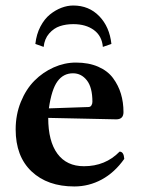

<svg xmlns="http://www.w3.org/2000/svg" viewBox="-20 -670 515 700"><path d="M158.2 -274.9 301.8 -279.8Q309.6 -279.8 313.2 -285.6Q316.9 -291.5 316.9 -298.8Q316.9 -351.6 296.6 -377.2Q276.4 -402.8 246.1 -402.8Q210.9 -402.8 189.5 -373.3Q168 -343.8 158.2 -274.9ZM416 -117.2Q431.2 -117.2 433.1 -90.8Q397.9 -41 351.1 -15.6Q304.2 9.8 251 9.8Q153.3 9.8 95.2 -44.9Q37.1 -99.6 37.1 -198.2Q37.1 -252 55.9 -298.3Q74.7 -344.7 105.5 -375.7Q136.2 -406.7 175.8 -424.3Q215.3 -441.9 256.8 -441.9Q303.2 -441.9 337.9 -426.8Q372.6 -411.6 392.1 -385.3Q411.6 -358.9 420.9 -327.9Q430.2 -296.9 430.2 -261.2Q430.2 -234.9 403.8 -234.9L155.8 -240.2Q155.8 -154.8 189.5 -109.4Q223.1 -64 286.1 -64Q364.3 -64 416 -117.2ZM386.2 -509.8 355 -499Q351.6 -539.1 322.3 -560.5Q293 -582 247.1 -582Q220.7 -582 198.5 -574.7Q176.3 -567.4 159.2 -547.9Q142.1 -528.3 139.2 -499L108.9 -509.8Q112.8 -545.4 127.4 -573.2Q142.1 -601.1 162.1 -617.2Q182.1 -633.3 203.9 -641.6Q225.6 -649.9 247.1 -649.9Q304.2 -649.9 341.8 -611.1Q379.4 -572.3 386.2 -509.8Z"/></svg>

Font: Common Serif SemiBold
Style: Regular
Weight: 600
Designer: Philipp H. Poll, Khaled Hosny
Foundry: Stefan Peev, Context Ltd.
Version: Version 1.026